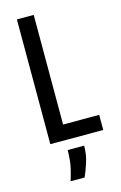

<svg xmlns="http://www.w3.org/2000/svg" viewBox="-131 -715 616 981"><g transform="rotate(-15 177.0 -225.0)"><path d="M64 0V-660H153V0ZM97 0V-80H344V0ZM115 210Q135 146 138.5 111.5Q142 77 142 52H229Q229 99 215.5 140.5Q202 182 189 210Z"/></g></svg>

Font: Bricolage Grotesque 24pt Condensed
Style: Regular
Weight: 400
Width: 3
Designer: Mathieu Triay
Foundry: Atelier Triay
Version: Version 1.001;gftools[0.9.33.dev8+g029e19f]